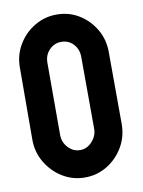

<svg xmlns="http://www.w3.org/2000/svg" viewBox="-82 -764 621 832"><g transform="rotate(-10 228.5 -348.5)"><path d="M224.6 9.8Q171.4 9.8 126.5 -17.6Q82 -44.9 54.9 -90.6Q27.8 -136.2 27.8 -190.9L28.8 -507.8Q28.8 -563.5 55.7 -607.9Q82 -652.8 127 -679.9Q171.9 -707 224.6 -707Q279.3 -707 322.8 -680.2Q366.7 -653.3 393.3 -608.2Q419.9 -563 419.9 -507.8L420.9 -190.9Q420.9 -136.2 394.5 -90.8Q367.7 -44.9 323.2 -17.6Q278.8 9.8 224.6 9.8ZM224.6 -110.8Q254.9 -110.8 277.3 -135.5Q299.8 -160.2 299.8 -190.9L298.8 -507.8Q298.8 -541 277.8 -564Q256.8 -586.9 224.6 -586.9Q193.8 -586.9 171.9 -564.5Q149.9 -542 149.9 -507.8V-190.9Q149.9 -158.2 171.9 -134.5Q193.8 -110.8 224.6 -110.8Z"/></g></svg>

Font: Koulen
Style: Regular
Weight: 400
Designer: Danh Hong
Version: Version 8.000; ttfautohint (v1.8.3)